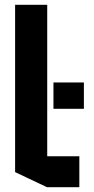

<svg xmlns="http://www.w3.org/2000/svg" viewBox="-20 -781 391 801"><path d="M176 0 43 -63V-761H177V0ZM177 0V-129H311V0ZM203 -327V-437H330V-327Z"/></svg>

Font: Foldit SemiBold
Style: Regular
Weight: 600
Version: Version 1.003